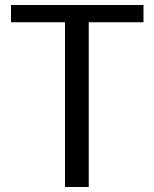

<svg xmlns="http://www.w3.org/2000/svg" viewBox="-20 -748 618 768"><path d="M240 -659V0H335V-659H554V-728H24V-659Z"/></svg>

Font: Rosario
Style: Regular
Weight: 400
Designer: Hector Gatti
Foundry: Omnibus Type
Version: Version 1.100